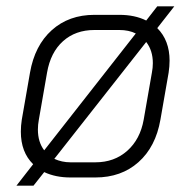

<svg xmlns="http://www.w3.org/2000/svg" viewBox="-20 -554 603 608"><path d="M517 -362Q517 -344 514 -324L488 -175Q473 -89 418.5 -40.5Q364 8 282 8H203Q156 8 120 -9L86 34H32L85 -34Q46 -72 46 -137Q46 -156 49 -175L75 -324Q90 -410 144 -458.5Q198 -507 279 -507H358Q407 -507 443 -489L478 -534H532L478 -465Q517 -426 517 -362ZM100 -144Q100 -104 120 -78L410 -448Q388 -459 358 -459H279Q219 -459 179.5 -423.5Q140 -388 129 -324L103 -175Q100 -159 100 -144ZM464 -354Q464 -394 443 -421L152 -51Q176 -40 203 -40H282Q342 -40 383 -76.5Q424 -113 435 -175L461 -324Q464 -339 464 -354Z"/></svg>

Font: Bai Jamjuree Light
Style: Italic
Weight: 300
Italic angle: -10°
Version: Version 1.000; ttfautohint (v1.6)